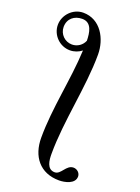

<svg xmlns="http://www.w3.org/2000/svg" viewBox="-169 -756 771 1061"><g transform="rotate(20 216.0 -225.5)"><path d="M201 -545C190 -517 162 -497 130 -497C88 -497 54 -531 54 -573C54 -622 90 -650 136 -650C193 -650 200 -591 201 -545ZM412 177C412 156 393 139 372 139C329 139 319 199 282 199C235 199 231 145 231 109C231 -85 285 -303 285 -494C285 -586 232 -684 130 -684C70 -684 20 -632 20 -573C20 -513 70 -463 130 -463C156 -463 180 -472 199 -487C191 -310 147 -132 147 45C147 153 206 233 320 233C353 233 412 221 412 177Z"/></g></svg>

Font: XITS Math
Style: Regular
Weight: 400
Designer: MicroPress Inc., with final additions and corrections provided by Coen Hoffman, Elsevier (retired)
Version: Version 1.302